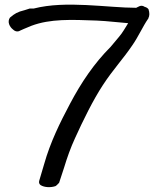

<svg xmlns="http://www.w3.org/2000/svg" viewBox="-20 -705 664 812"><path d="M24 -632V-631L23 -632C8 -612 23 -590 33 -582C40 -575 52 -567 66 -576C69 -578 87 -585 113 -596C193 -626 282 -622 389 -618C436 -616 480 -610 522 -607C510 -588 498 -566 484 -550C472 -536 461 -523 448 -507C379 -438 324 -357 276 -266C234 -187 193 -104 167 -12L146 59C145 64 143 71 152 78C168 88 195 89 215 82C219 80 230 68 230 68L251 4C264 -39 279 -81 297 -120C331 -195 373 -281 415 -345C458 -411 501 -456 540 -514C564 -548 585 -595 606 -625H607V-627C613 -638 613 -651 608 -666C605 -670 600 -674 592 -676C576 -687 564 -675 556 -672C435 -672 259 -704 123 -669H106L84 -662C54 -655 40 -646 24 -632Z"/></svg>

Font: Stray Cat
Style: ExBdExt
Weight: 800
Version: Version 1.0